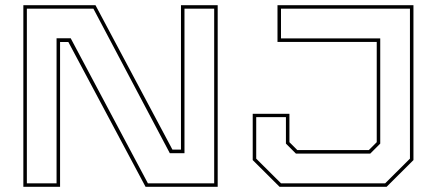

<svg xmlns="http://www.w3.org/2000/svg" viewBox="-20 -720 1678 740"><path d="M70 0V-700H348L644.5 -143.5H677.5V-700H819V0H541L243.5 -558H211.5V0ZM83.5 -13.5H198V-572.5H252.5L550 -13.5H805.5V-686.5H691V-129.5H634.5L340 -686.5H83.5ZM1057.5 0 954 -103V-281.5H1095.5V-172L1126 -141.5H1401.5L1432 -172V-558.5H1049.5V-700H1573.5V-103L1470 0ZM1063 -13.5H1464.5L1560 -108.5V-686.5H1063V-572H1445.5V-166.5L1407 -128H1120.5L1082 -166.5V-268.5H967.5V-108.5Z"/></svg>

Font: Tourney Expanded Thin
Style: Regular
Weight: 100
Width: 7
Designer: Tyler Finck
Foundry: Etcetera Type Co
Version: Version 1.010; ttfautohint (v1.8.3)